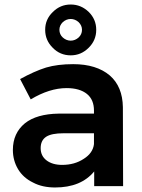

<svg xmlns="http://www.w3.org/2000/svg" viewBox="-20 -824 630 850"><path d="M397 0H525L524 -350C523 -410 504 -457 466 -490C427 -523 373 -540 304 -540C258 -540 218 -535 184 -525C149 -514 111 -497 69 -474L116 -384C171 -417 224 -434 275 -434C314 -434 344 -425 365 -408C386 -391 396 -366 396 -335V-321H240C175 -320 125 -306 90 -278C55 -249 37 -210 37 -160C37 -129 45 -100 60 -75C75 -50 97 -30 126 -16C154 -1 187 6 224 6C262 6 296 0 325 -12C354 -24 378 -42 397 -65ZM351 -121C324 -103 292 -94 255 -94C226 -94 203 -101 186 -114C169 -127 160 -145 160 -168C160 -191 168 -208 185 -219C201 -229 226 -234 261 -234H396V-186C393 -160 378 -138 351 -121ZM373 -771C350 -793 324 -804 293 -804C262 -804 236 -793 214 -771C191 -749 180 -723 180 -692C180 -661 191 -635 213 -613C235 -590 262 -579 293 -579C324 -579 350 -590 373 -613C395 -635 406 -661 406 -692C406 -723 395 -749 373 -771ZM258 -726C268 -735 280 -740 293 -740C306 -740 318 -735 328 -726C338 -716 343 -705 343 -692C343 -679 338 -667 328 -658C318 -649 306 -644 293 -644C280 -644 268 -649 258 -658C248 -667 243 -679 243 -692C243 -705 248 -716 258 -726Z"/></svg>

Font: Argentum Sans Medium
Style: Regular
Weight: 500
Designer: Julieta Ulanovsky
Foundry: Julieta Ulanovsky
Version: Version 5.001;January 29, 2019;FontCreator 11.5.0.2425 64-bi